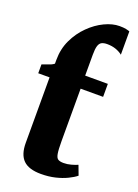

<svg xmlns="http://www.w3.org/2000/svg" viewBox="-159 -902 705 979"><g transform="rotate(20 194.0 -413.0)"><path d="M194 10.5Q128 10.5 97.8 -19.2Q67.5 -49 67.5 -112.5V-467.5H6V-515.5Q18.5 -520.5 30.2 -524.2Q42 -528 52 -532.2Q62 -536.5 69.5 -542.5Q69.5 -547.5 69.5 -553Q69.5 -558.5 69.5 -563Q69.5 -622.5 93 -672Q116.5 -721.5 153.8 -758.2Q191 -795 233.5 -815.2Q276 -835.5 314 -835.5Q336 -835.5 349.8 -832.5Q363.5 -829.5 369.5 -827V-700.5Q353 -713.5 332 -720.5Q311 -727.5 286 -727.5Q267.5 -727.5 256.2 -721.5Q245 -715.5 240 -699.2Q235 -683 235 -651.5V-538H358V-467.5H236V-183.5Q236 -136.5 239.8 -115Q243.5 -93.5 254 -87.5Q264.5 -81.5 283.5 -81.5Q303.5 -81.5 323.5 -87Q343.5 -92.5 358.5 -99L378 -47Q361 -33 333.5 -19.8Q306 -6.5 270.8 2Q235.5 10.5 194 10.5Z"/></g></svg>

Font: Merriweather 60pt Black
Style: Regular
Weight: 900
Version: Version 2.100